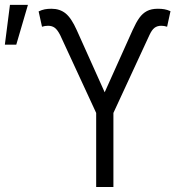

<svg xmlns="http://www.w3.org/2000/svg" viewBox="-41 -752 749 772"><path d="M345.7 -297.9 201.2 -610.4Q190.4 -631.8 179.4 -640.1Q168.5 -648.4 152.3 -648.4Q139.6 -648.4 127.9 -644.5L114.3 -706.1Q127.4 -712.4 139.2 -714.6Q150.9 -716.8 166 -716.8Q199.7 -716.8 222.9 -698Q246.1 -679.2 267.6 -630.9L379.9 -380.9L492.2 -630.9Q506.3 -662.1 519.3 -680.2Q532.2 -698.2 549.8 -707.5Q567.4 -716.8 593.8 -716.8Q608.4 -716.8 619.9 -714.8Q631.3 -712.9 644.5 -707L630.9 -644.5Q619.1 -648.4 607.4 -648.4Q591.3 -648.4 580.3 -640.1Q569.3 -631.8 559.6 -610.4L415 -297.9V0H345.7ZM-1 -732.4H71.3L24.4 -572.3H-21.5Z"/></svg>

Font: Pretendard Std Light
Style: Regular
Weight: 300
Designer: Base glyphs from Inter by Rasmus Andersson; Hangeul glyphs from Noto Sans CJK(Source Han Sans) by Jang Soo-young and Kan
Foundry: Kil Hyung-jin
Version: Version 1.309